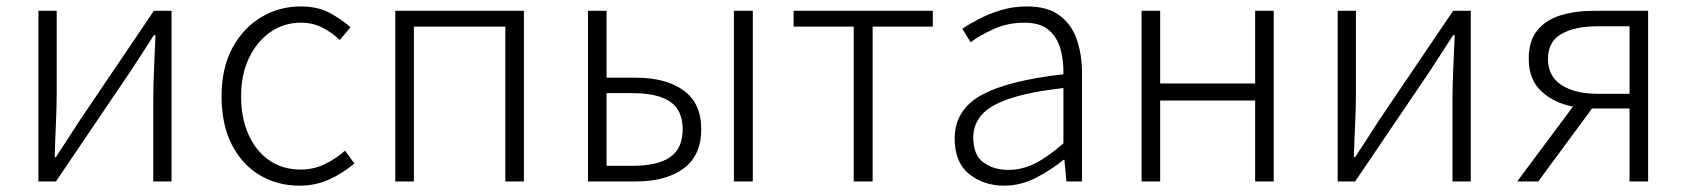

<svg xmlns="http://www.w3.org/2000/svg" viewBox="-20 -567 5270 600"><path d="M100.1 0V-533.2H157.2V-275.9Q157.2 -233.4 154.8 -181.4Q152.3 -129.4 150.9 -76.2H154.8Q170.9 -100.6 192.6 -134Q214.4 -167.5 230 -191.9L460.9 -533.2H516.1V0H459V-255.9Q459 -300.3 461.4 -352.1Q463.9 -403.8 465.8 -457H460.9Q445.3 -432.1 423.6 -399.2Q401.9 -366.2 386.2 -341.8L154.8 0Z M916 13.2Q846.7 13.2 791.5 -19.8Q736.3 -52.7 704.3 -115.2Q672.4 -177.7 672.4 -266.1Q672.4 -355 706.5 -417.7Q740.7 -480.5 796.9 -513.7Q853 -546.9 919.4 -546.9Q972.7 -546.9 1010 -526.9Q1047.4 -506.8 1075.2 -481.9L1042 -441.9Q1017.6 -465.3 987.5 -480.7Q957.5 -496.1 920.4 -496.1Q867.2 -496.1 825 -466.8Q782.7 -437.5 758.1 -385.7Q733.4 -334 733.4 -266.1Q733.4 -198.2 756.6 -146.5Q779.8 -94.7 821.5 -65.9Q863.3 -37.1 919.4 -37.1Q960.4 -37.1 995.8 -54.4Q1031.2 -71.8 1058.1 -96.2L1087.4 -56.2Q1051.8 -25.9 1009 -6.3Q966.3 13.2 916 13.2Z M1215.3 0V-533.2H1617.2V0H1559.1V-483.9H1273.4V0Z M1817.4 0V-533.2H1875.5V-324.2H1967.3Q2061 -324.2 2116.2 -284.4Q2171.4 -244.6 2171.4 -163.1Q2171.4 -81.1 2116.2 -40.5Q2061 0 1967.3 0ZM1875.5 -48.8H1956.1Q2035.6 -48.8 2074.5 -76.2Q2113.3 -103.5 2113.3 -163.1Q2113.3 -222.2 2074.5 -249Q2035.6 -275.9 1956.1 -275.9H1875.5ZM2273.4 0V-533.2H2332.5V0Z M2647.9 0V-483.9H2460V-533.2H2895V-483.9H2707V0Z M3118.2 13.2Q3053.7 13.2 3008.5 -23.2Q2963.4 -59.6 2963.4 -133.8Q2963.4 -222.7 3045.2 -268.8Q3127 -314.9 3303.2 -335Q3304.2 -374.5 3294.7 -411.4Q3285.2 -448.2 3258.5 -472.2Q3231.9 -496.1 3181.2 -496.1Q3128.9 -496.1 3085 -476.1Q3041 -456.1 3013.2 -435.1L2987.3 -477.1Q3007.8 -491.2 3038.6 -507.3Q3069.3 -523.4 3107.7 -535.2Q3146 -546.9 3189.5 -546.9Q3252.9 -546.9 3290.5 -519.3Q3328.1 -491.7 3344.7 -444.3Q3361.3 -397 3361.3 -337.9V0H3312.5L3306.2 -67.9H3304.2Q3263.7 -35.2 3216.6 -11Q3169.4 13.2 3118.2 13.2ZM3130.4 -36.1Q3174.8 -36.1 3215.6 -56.9Q3256.3 -77.6 3303.2 -119.1V-292Q3198.2 -279.8 3136.5 -259.3Q3074.7 -238.8 3048.1 -208.5Q3021.5 -178.2 3021.5 -137.2Q3021.5 -82 3053.7 -59.1Q3085.9 -36.1 3130.4 -36.1Z M3547.4 0V-533.2H3605.5V-306.2H3902.3V-533.2H3960.4V0H3902.3V-252.9H3605.5V0Z M4160.2 0V-533.2H4217.3V-275.9Q4217.3 -233.4 4214.8 -181.4Q4212.4 -129.4 4210.9 -76.2H4214.8Q4231 -100.6 4252.7 -134Q4274.4 -167.5 4290 -191.9L4521 -533.2H4576.2V0H4519V-255.9Q4519 -300.3 4521.5 -352.1Q4523.9 -403.8 4525.9 -457H4521Q4505.4 -432.1 4483.6 -399.2Q4461.9 -366.2 4446.3 -341.8L4214.8 0Z M5072.3 0V-228H4956.1H4955.1L4787.1 0H4721.2L4895.5 -233.9Q4836.9 -245.1 4797.1 -281.5Q4757.3 -317.9 4757.3 -383.8Q4757.3 -439 4783.7 -471.7Q4810.1 -504.4 4856 -518.8Q4901.9 -533.2 4960.4 -533.2H5130.4V0ZM4973.1 -273.9H5072.3V-484.9H4973.1Q4901.4 -484.9 4859.4 -460.9Q4817.4 -437 4817.4 -382.8Q4817.4 -329.1 4859.4 -301.5Q4901.4 -273.9 4973.1 -273.9Z"/></svg>

Font: Source Han Sans CN Light
Style: Regular
Weight: 300
Designer: Ryoko NISHIZUKA  (kana, bopomofo & ideographs); Paul D. Hunt (Latin, Greek & Cyrillic); Sandoll Communications , Soo-you
Foundry: Adobe
Version: Version 2.000;hotconv 1.0.107;makeotfexe 2.5.65593